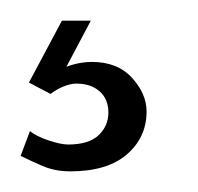

<svg xmlns="http://www.w3.org/2000/svg" viewBox="-20 -20 192 186"><path d="M48 146Q33 146 20.5 140.5Q8 135 0 131L9 107Q15 112 27 116Q39 120 46 120Q66 120 75.5 111Q85 102 85 89Q85 76 76.5 68.5Q68 61 54 61Q48 61 41 64Q34 67 29 71L8 60L40 0H68L41 51L35 49Q42 45 51 42.5Q60 40 69 40Q94 40 108 55.5Q122 71 122 88Q122 113 103 129.5Q84 146 48 146Z"/></svg>

Font: Alumni Sans
Style: Regular
Weight: 400
Designer: Robert E. Leuschke
Foundry: Robert E. Leuschke
Version: Version 1.018